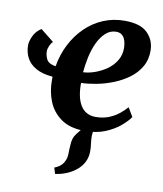

<svg xmlns="http://www.w3.org/2000/svg" viewBox="-89 -640 816 961"><g transform="rotate(10 319.0 -160.0)"><path d="M256.5 247.5 247 217Q269.5 208 281.2 196.2Q293 184.5 299 168Q305 152.5 305 132.5Q305 112.5 307 90.5Q308 55 325.8 33.2Q343.5 11.5 357 -6.5L433 -49Q418 -30.5 411 -10.2Q404 10 404.5 34Q404.5 48 407.2 67.5Q410 87 410 105Q410 136 396.8 161.8Q383.5 187.5 358 207Q337 223 311.8 233.2Q286.5 243.5 256.5 247.5ZM131.5 -401Q123.5 -394.5 116.2 -378.8Q109 -363 109 -350Q109 -329.5 119.2 -309.2Q129.5 -289 165.5 -283.5Q176 -345.5 202.8 -397.2Q229.5 -449 269.2 -487.5Q309 -526 359.2 -547Q409.5 -568 467 -568Q546.5 -568 582.5 -533Q618.5 -498 620 -446Q621 -398 600.2 -361.8Q579.5 -325.5 544.5 -299.8Q509.5 -274 467.2 -257.2Q425 -240.5 382.8 -232.5Q340.5 -224.5 305.5 -223.5Q305 -188.5 310.8 -160Q316.5 -131.5 328.8 -111Q341 -90.5 360.5 -79.5Q380 -68.5 406 -68.5Q441.5 -68.5 470 -79.2Q498.5 -90 521.2 -107.5Q544 -125 561 -145L588 -100Q574.5 -79.5 544.5 -53.5Q514.5 -27.5 469.8 -8.8Q425 10 366.5 10Q290.5 10 244.8 -22.2Q199 -54.5 179 -105Q159 -155.5 159.5 -211Q159.5 -215.5 159.5 -220.2Q159.5 -225 159.5 -229.5Q106 -234 73.5 -252.8Q41 -271.5 26.2 -300.2Q11.5 -329 11.5 -363.5Q11.5 -383.5 24.2 -411Q37 -438.5 64 -455ZM435.5 -506.5Q404 -506.5 380.5 -484.5Q357 -462.5 341.2 -427.8Q325.5 -393 317.2 -353.5Q309 -314 306 -278Q333.5 -279 365 -290Q396.5 -301 424.5 -320.5Q452.5 -340 470 -368.8Q487.5 -397.5 487 -434.5Q485.5 -470 472.8 -488.2Q460 -506.5 435.5 -506.5Z"/></g></svg>

Font: Merriweather
Style: Bold Italic
Weight: 700
Italic angle: -7.8°
Version: Version 2.101